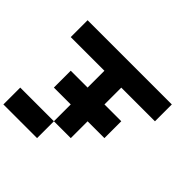

<svg xmlns="http://www.w3.org/2000/svg" viewBox="-206 -1106 1612 1612"><g transform="rotate(-45 600.0 -300.0)"><path d="M0 -799.8H200.2V-399.9H0ZM600.1 -199.7V0H399.9V-199.7H200.2V-399.9H399.9V-600.1H600.1V-399.9H799.8V-799.8H1000V200.2H799.8V-199.7Z"/></g></svg>

Font: QuinqueFive
Style: Regular
Weight: 400
Monospace: yes
Designer: GGBotNet
Foundry: GGBotNet
Version: 1.1